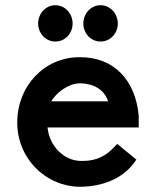

<svg xmlns="http://www.w3.org/2000/svg" viewBox="-20 -704 579 735"><path d="M431 -614C431 -651 403 -684 365 -684C327 -684 299 -651 299 -614C299 -577 327 -545 365 -545C403 -545 431 -577 431 -614ZM258 -614C258 -651 230 -684 192 -684C154 -684 126 -651 126 -614C126 -577 154 -545 192 -545C230 -545 258 -577 258 -614ZM176 -316C196 -350 243 -385 285 -385C310 -385 373 -379 394 -316ZM429 -153 418 -142C388 -109 351 -88 298 -88H290C226 -88 169 -144 162 -216H511V-261C499 -396 417 -485 288 -485H284C150 -485 46 -375 46 -235C46 -98 154 11 289 11C372 10 448 -20 492 -79L502 -93Z"/></svg>

Font: Mint Spirit No2
Style: Bold
Weight: 700
Designer: HARENDAL Hirwen
Foundry: Arkandis Digital Foundry.
Version: Version 1.004;FFEdit